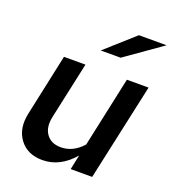

<svg xmlns="http://www.w3.org/2000/svg" viewBox="-133 -825 837 932"><g transform="rotate(20 285.0 -359.0)"><path d="M230 -501 167 -210Q154 -153 178.5 -118Q203 -83 254 -83Q285 -83 313 -96.5Q341 -110 366 -138L444 -501H556L447 0H336L352 -76Q318 -36 277.5 -15Q237 6 191 6Q113 6 73 -48Q33 -102 51 -184L119 -501ZM425 -724H568L379 -591H276Z"/></g></svg>

Font: Red Hat Text Medium
Style: Italic
Weight: 500
Italic angle: -12°
Designer: Pentagram / MCKL
Foundry: Pentagram / MCKL
Version: Version 1.003; Red Hat Text Medium Italic